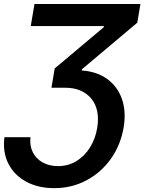

<svg xmlns="http://www.w3.org/2000/svg" viewBox="-31 -748 739 983"><path d="M-8.3 -45.4H125Q120.1 -1.5 137.2 32Q154.3 65.4 188 84Q221.7 102.5 266.1 102.5Q317.9 102.5 360.1 76.9Q402.3 51.3 429.9 6.8Q457.5 -37.6 466.8 -93.8Q481.9 -188.5 435.8 -243.7Q389.6 -298.8 302.7 -298.8H232.4L249 -397.5L500.5 -608.9V-614.7H126.5L145.5 -727.5H688L671.9 -631.8L389.2 -394L387.7 -387.2Q464.8 -381.8 517.6 -343.8Q570.3 -305.7 593 -241.9Q615.7 -178.2 602.1 -96.2Q586.9 -5.9 536.9 64.7Q486.8 135.3 411.6 175.3Q336.4 215.3 247.1 215.3Q164.1 215.3 103 182.1Q42 148.9 12 90.1Q-18.1 31.2 -8.3 -45.4Z"/></svg>

Font: Inter Display Semi Bold
Style: Italic
Weight: 600
Italic angle: -9.39999°
Designer: Rasmus Andersson
Foundry: rsms
Version: Version 4.000;git-4fc901f